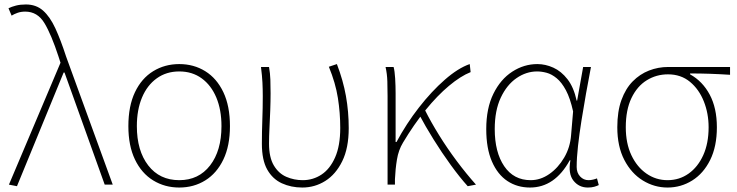

<svg xmlns="http://www.w3.org/2000/svg" viewBox="-20 -827 3303 860"><path d="M56 7 20 0 251 -546 242 -574Q210 -672 179 -723.5Q148 -775 93 -775Q74 -775 58.5 -769.5Q43 -764 32 -757L18 -790Q32 -797 51.5 -802Q71 -807 96 -807Q142 -807 173 -779.5Q204 -752 228 -700Q252 -648 276 -574L485 0H449L269 -502H265Z M783 13Q718 13 666 -19Q614 -51 584.5 -112.5Q555 -174 555 -262Q555 -352 584.5 -414Q614 -476 666 -508Q718 -540 783 -540Q848 -540 899.5 -508Q951 -476 980.5 -414Q1010 -352 1010 -262Q1010 -174 980.5 -112.5Q951 -51 899.5 -19Q848 13 783 13ZM783 -20Q870 -20 921 -86Q972 -152 972 -262Q972 -335 949 -390Q926 -445 883.5 -476Q841 -507 783 -507Q725 -507 682 -476Q639 -445 616 -390Q593 -335 593 -262Q593 -152 644 -86Q695 -20 783 -20Z M1334 13Q1284 13 1242.5 -6Q1201 -25 1177 -67.5Q1153 -110 1153 -183Q1153 -236 1155 -289.5Q1157 -343 1157 -396Q1157 -428 1155.5 -457.5Q1154 -487 1149 -527H1185Q1190 -499 1191 -470.5Q1192 -442 1192 -409Q1192 -374 1190.5 -333Q1189 -292 1187 -253.5Q1185 -215 1185 -184Q1185 -122 1206.5 -86Q1228 -50 1262.5 -35Q1297 -20 1336 -20Q1382 -20 1420 -45Q1458 -70 1481 -122Q1504 -174 1504 -254Q1504 -321 1493.5 -388Q1483 -455 1453 -528L1489 -540Q1517 -467 1529.5 -397Q1542 -327 1542 -253Q1542 -164 1513 -105Q1484 -46 1437 -16.5Q1390 13 1334 13Z M1716 0V-396Q1716 -428 1715 -462Q1714 -496 1707 -527H1743Q1748 -509 1750 -475.5Q1752 -442 1752 -409V-191H1756Q1800 -273 1856.5 -345.5Q1913 -418 1972.5 -470Q2032 -522 2084 -540L2088 -504Q2043 -486 1991 -442.5Q1939 -399 1886.5 -334.5Q1834 -270 1785 -188Q1765 -155 1758 -112.5Q1751 -70 1749 -24V0ZM2075 7Q2039 -33 1999 -88Q1959 -143 1922 -202.5Q1885 -262 1858 -313L1884 -333Q1910 -281 1946.5 -222Q1983 -163 2026 -105.5Q2069 -48 2112 0Z M2354 13Q2297 13 2253 -16Q2209 -45 2183.5 -103.5Q2158 -162 2158 -249Q2158 -342 2190 -407Q2222 -472 2274.5 -506Q2327 -540 2387 -540Q2423 -540 2458.5 -524Q2494 -508 2522 -472Q2550 -436 2563 -376H2565L2592 -527H2627Q2616 -470 2605 -408.5Q2594 -347 2584.5 -287Q2575 -227 2569 -173.5Q2563 -120 2563 -79Q2563 -53 2578.5 -36.5Q2594 -20 2616 -20Q2626 -20 2636.5 -22.5Q2647 -25 2654 -28L2662 2Q2654 6 2642 9.5Q2630 13 2613 13Q2573 13 2548.5 -18Q2524 -49 2535 -109H2532Q2465 13 2354 13ZM2357 -20Q2401 -20 2440.5 -47.5Q2480 -75 2507 -121Q2534 -167 2538 -222L2547 -328Q2534 -387 2515 -422.5Q2496 -458 2473.5 -476.5Q2451 -495 2428.5 -501Q2406 -507 2386 -507Q2337 -507 2293.5 -477Q2250 -447 2223 -389.5Q2196 -332 2196 -249Q2196 -145 2238.5 -82.5Q2281 -20 2357 -20Z M2970 13Q2911 13 2859.5 -18.5Q2808 -50 2776.5 -110.5Q2745 -171 2745 -257Q2745 -328 2763.5 -379Q2782 -430 2814 -462.5Q2846 -495 2887 -511Q2928 -527 2973 -527H3250V-492Q3204 -495 3160.5 -496.5Q3117 -498 3071 -498V-494Q3127 -463 3159 -403Q3191 -343 3191 -257Q3191 -171 3161 -110.5Q3131 -50 3080.5 -18.5Q3030 13 2970 13ZM2970 -20Q3023 -20 3064.5 -49.5Q3106 -79 3130 -132Q3154 -185 3154 -257Q3154 -319 3132.5 -373Q3111 -427 3070.5 -460.5Q3030 -494 2972 -494Q2920 -494 2877 -467.5Q2834 -441 2808.5 -388Q2783 -335 2783 -257Q2783 -185 2808 -132Q2833 -79 2875.5 -49.5Q2918 -20 2970 -20Z"/></svg>

Font: Noto Sans HK Thin
Style: Regular
Weight: 100
Designer: Ryoko NISHIZUKA 西塚涼子 (kana, bopomofo & ideographs); Paul D. Hunt (Latin, Greek & Cyrillic); Sandoll Communications 산돌커뮤니
Foundry: Adobe
Version: Version 2.004-H2;hotconv 1.0.118;makeotfexe 2.5.65603